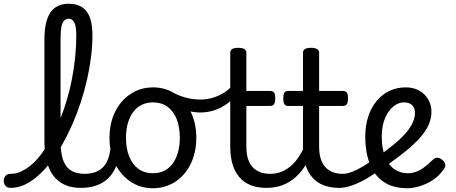

<svg xmlns="http://www.w3.org/2000/svg" viewBox="-114 -985 2431 1024"><path d="M-57 17Q-76 17 -85 5.5Q-94 -6 -94 -20.5Q-94 -35 -85 -46.5Q-76 -58 -57 -58Q-27 -58 2 -72Q31 -86 59.5 -111.5Q88 -137 113.5 -173Q139 -209 162.5 -253Q186 -297 206 -347Q226 -397 242.5 -452Q259 -507 270 -565Q281 -623 287 -682Q293 -741 293 -798Q293 -812 306 -820Q319 -828 336 -828Q353 -828 366 -820Q379 -812 379 -798Q379 -742 371.5 -681.5Q364 -621 350 -559.5Q336 -498 316 -437.5Q296 -377 271 -320Q246 -263 217 -212Q188 -161 155.5 -119.5Q123 -78 88 -47Q53 -16 16.5 0.5Q-20 17 -57 17ZM319 17Q251 17 207.5 -13Q164 -43 143.5 -98.5Q123 -154 123 -228V-776Q123 -872 155 -918.5Q187 -965 253 -965Q296 -965 324 -946.5Q352 -928 365.5 -891Q379 -854 379 -798Q379 -779 366 -770Q353 -761 336 -761Q319 -761 306 -770Q293 -779 293 -798Q293 -828 288.5 -847Q284 -866 275 -875.5Q266 -885 252 -885Q238 -885 228 -875Q218 -865 213.5 -841.5Q209 -818 209 -776V-228Q209 -176 220.5 -137.5Q232 -99 260.5 -78.5Q289 -58 338 -58Q352 -58 358.5 -46.5Q365 -35 363.5 -20.5Q362 -6 351 5.5Q340 17 319 17Z M319 17Q305 17 298.5 5.5Q292 -6 293.5 -20.5Q295 -35 306 -46.5Q317 -58 338 -58Q368 -58 391.5 -66Q415 -74 432 -90Q449 -106 459.5 -130Q470 -154 474 -186Q476 -201 489 -205.5Q502 -210 514.5 -205.5Q527 -201 525 -186Q521 -133 504 -94.5Q487 -56 460 -31.5Q433 -7 397.5 5Q362 17 319 17Z M702 19Q635 19 582.5 -16Q530 -51 500 -111.5Q470 -172 470 -250Q470 -309 487 -358Q504 -407 535.5 -443Q567 -479 609 -499Q651 -519 702 -519Q769 -519 821 -484.5Q873 -450 903 -389Q933 -328 933 -250Q933 -203 922 -162Q911 -121 890.5 -88Q870 -55 841.5 -31Q813 -7 777.5 6Q742 19 702 19ZM702 -61Q735 -61 761.5 -74Q788 -87 806.5 -112Q825 -137 835 -172Q845 -207 845 -250Q845 -308 828 -350.5Q811 -393 779 -416Q747 -439 702 -439Q669 -439 642 -426Q615 -413 596.5 -388Q578 -363 568 -328.5Q558 -294 558 -250Q558 -192 575.5 -149.5Q593 -107 625 -84Q657 -61 702 -61Z M954 -385Q920 -385 881.5 -395.5Q843 -406 794 -431Q778 -439 775 -451Q772 -463 777.5 -473.5Q783 -484 791 -490Q799 -496 805 -493Q845 -472 882.5 -463Q920 -454 954 -454Q997 -454 1034.5 -468Q1072 -482 1099.5 -504Q1127 -526 1138 -548Q1147 -566 1159 -564.5Q1171 -563 1178 -552Q1185 -541 1178 -528Q1156 -484 1121 -451.5Q1086 -419 1043.5 -402Q1001 -385 954 -385Z M1308 17Q1260 17 1224 3Q1188 -11 1163.5 -39Q1139 -67 1126.5 -108Q1114 -149 1114 -203V-704Q1114 -717 1124.5 -723.5Q1135 -730 1156 -730Q1178 -730 1189 -723.5Q1200 -717 1200 -704V-500H1326Q1341 -500 1347.5 -491.5Q1354 -483 1354 -460Q1354 -438 1347.5 -429Q1341 -420 1326 -420H1200V-203Q1200 -167 1208 -140Q1216 -113 1232 -95Q1248 -77 1271.5 -67.5Q1295 -58 1326 -58Q1340 -58 1347 -46.5Q1354 -35 1352.5 -20.5Q1351 -6 1340 5.5Q1329 17 1308 17Z M1308 17Q1294 17 1287.5 5.5Q1281 -6 1282.5 -20.5Q1284 -35 1295 -46.5Q1306 -58 1327 -58Q1361 -58 1389.5 -70Q1418 -82 1441 -103Q1464 -124 1482.5 -153Q1501 -182 1514 -216Q1520 -231 1532 -229.5Q1544 -228 1552.5 -219Q1561 -210 1558 -199Q1542 -148 1518 -108Q1494 -68 1462.5 -40Q1431 -12 1392.5 2.5Q1354 17 1308 17Z M1696 17Q1648 17 1612 3Q1576 -11 1551.5 -39Q1527 -67 1514.5 -108Q1502 -149 1502 -203V-420H1424Q1409 -420 1403 -429Q1397 -438 1397 -460Q1397 -483 1403 -491.5Q1409 -500 1424 -500H1502V-704Q1502 -717 1512.5 -723.5Q1523 -730 1544 -730Q1566 -730 1577 -723.5Q1588 -717 1588 -704V-500H1714Q1729 -500 1735.5 -491.5Q1742 -483 1742 -460Q1742 -438 1735.5 -429Q1729 -420 1714 -420H1588V-203Q1588 -167 1596 -140Q1604 -113 1620 -95Q1636 -77 1659.5 -67.5Q1683 -58 1714 -58Q1728 -58 1735 -46.5Q1742 -35 1740.5 -20.5Q1739 -6 1728 5.5Q1717 17 1696 17Z M1696 17Q1682 17 1675.5 5.5Q1669 -6 1670.5 -20.5Q1672 -35 1683 -46.5Q1694 -58 1715 -58Q1736 -58 1763.5 -68.5Q1791 -79 1822 -97.5Q1853 -116 1884 -140Q1897 -151 1908.5 -147.5Q1920 -144 1927 -133Q1934 -122 1933.5 -108.5Q1933 -95 1921 -86Q1882 -56 1841.5 -32.5Q1801 -9 1763.5 4Q1726 17 1696 17Z M2060 19Q1980 19 1930 -16.5Q1880 -52 1857 -114Q1834 -176 1834 -255Q1834 -315 1850 -363.5Q1866 -412 1895 -447Q1924 -482 1963.5 -500.5Q2003 -519 2050 -519Q2091 -519 2121.5 -502Q2152 -485 2169.5 -455.5Q2187 -426 2187 -389Q2187 -359 2176 -329Q2165 -299 2139 -266Q2113 -233 2069 -195Q2025 -157 1960 -111L1885 -139Q1946 -181 1987 -215Q2028 -249 2052.5 -278Q2077 -307 2088 -333Q2099 -359 2099 -383Q2099 -411 2083 -425Q2067 -439 2041 -439Q2017 -439 1995.5 -425.5Q1974 -412 1957.5 -388Q1941 -364 1931.5 -331Q1922 -298 1922 -259Q1922 -192 1940 -148Q1958 -104 1989.5 -82.5Q2021 -61 2060 -61Q2083 -61 2104 -68.5Q2125 -76 2146.5 -91.5Q2168 -107 2190 -129Q2205 -144 2217.5 -144Q2230 -144 2244 -133Q2258 -122 2260.5 -109.5Q2263 -97 2254 -84Q2228 -46 2192.5 -23.5Q2157 -1 2121.5 9Q2086 19 2060 19Z"/></svg>

Font: Playwrite HU
Style: Regular
Weight: 400
Designer: Veronika Burian, José Scaglione
Foundry: TypeTogether
Version: Version 1.002